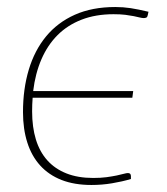

<svg xmlns="http://www.w3.org/2000/svg" viewBox="-20 -521 476 547"><path d="M401 -478Q400 -472.5 397 -471Q394 -469.5 389.5 -469.5Q385 -469.5 378 -471.2Q371 -473 361 -475Q351 -477 337 -478.8Q323 -480.5 303.5 -480.5Q252.5 -480.5 212.5 -465Q172.5 -449.5 144 -421Q115.5 -392.5 98 -352Q80.5 -311.5 74.5 -261.5H359.5L357 -242.5H73Q71.5 -223.5 71.5 -203.5Q71.5 -159 82.2 -123.8Q93 -88.5 114.8 -64.2Q136.5 -40 169.2 -27Q202 -14 245.5 -14Q267 -14 283.5 -16.2Q300 -18.5 312.2 -21Q324.5 -23.5 332.5 -25.8Q340.5 -28 344.5 -28Q353 -28 353 -19V-11Q327.5 -3.5 299 1.2Q270.5 6 240.5 6Q192 6 155.5 -8.2Q119 -22.5 94.5 -49.5Q70 -76.5 57.8 -115Q45.5 -153.5 45.5 -201.5Q45.5 -267.5 62 -322.5Q78.5 -377.5 111.2 -417.2Q144 -457 193.2 -479Q242.5 -501 308.5 -501Q331 -501 352.2 -497.8Q373.5 -494.5 403 -487.5Z"/></svg>

Font: Lato Thin
Style: Italic
Weight: 200
Italic angle: -7°
Designer: Lukasz Dziedzic
Foundry: tyPoland Lukasz Dziedzic
Version: Version 2.007; 2014-02-27